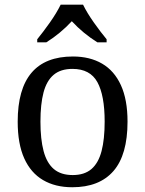

<svg xmlns="http://www.w3.org/2000/svg" viewBox="-20 -786 617 816"><path d="M433.1 -606H394Q333.5 -643.6 285.2 -695.8Q236.8 -643.6 176.8 -606H138.2V-619.1Q162.6 -648.9 191.7 -689.9Q220.7 -731 237.8 -766.1H333Q350.1 -731 379.2 -689.9Q408.2 -648.9 433.1 -619.1ZM287.1 9.8Q214.8 9.8 162.8 -20.8Q110.8 -51.3 83 -113Q55.2 -174.8 55.2 -269Q55.2 -545.9 290 -545.9Q361.8 -545.9 413.8 -515.6Q465.8 -485.4 493.9 -423.8Q522 -362.3 522 -269Q522 -127.9 462.2 -59.1Q402.3 9.8 287.1 9.8ZM289.1 -42Q338.9 -42 368.7 -67.6Q398.4 -93.3 411.6 -143.8Q424.8 -194.3 424.8 -269Q424.8 -380.9 393.8 -437Q362.8 -493.2 288.1 -493.2Q237.8 -493.2 208 -468Q178.2 -442.9 165 -393.1Q151.9 -343.3 151.9 -269Q151.9 -194.3 165.3 -143.8Q178.7 -93.3 208.7 -67.6Q238.8 -42 289.1 -42Z"/></svg>

Font: Satisar Sharada
Style: Regular
Weight: 400
Designer: Vinodh Rajan & Sunil Mahnoori
Version: 2.2